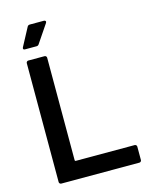

<svg xmlns="http://www.w3.org/2000/svg" viewBox="-130 -972 831 1055"><g transform="rotate(-15 285.5 -444.5)"><path d="M73 -12V-688Q73 -693 76.5 -696.5Q80 -700 85 -700H177Q182 -700 185.5 -696.5Q189 -693 189 -688V-105Q189 -100 194 -100H529Q534 -100 537.5 -96.5Q541 -93 541 -88V-12Q541 -7 537.5 -3.5Q534 0 529 0H85Q80 0 76.5 -3.5Q73 -7 73 -12ZM75 -778 130 -881Q134 -889 145 -889H224Q231 -889 233.5 -884.5Q236 -880 232 -874L163 -772Q158 -764 149 -764H83Q76 -764 74 -768Q72 -772 75 -778Z"/></g></svg>

Font: Amber EN SemiBold
Style: Regular
Weight: 600
Designer: Jeremy Tribby
Foundry: Tribby Type
Version: Version 1.408 November 24, 2021